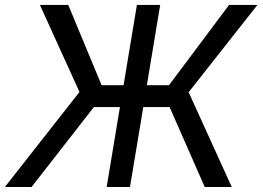

<svg xmlns="http://www.w3.org/2000/svg" viewBox="-38 -747 1049 767"><path d="M601.9 -727.3H508.9L455.6 -406.6H367.9L234.7 -727.3H121.4L279.5 -379.6L-18.5 0H88.1L337 -319.2H441.1L388.1 0H481.2L534.4 -319.2H639.6L779.8 0H887.8L715.6 -378.6L990.4 -727.3H877.1L637.1 -406.6H548.7Z"/></svg>

Font: Margiela Sans Text
Style: Italic
Weight: 400
Italic angle: -9.39999°
Designer: Stefan Endress, Andreas Faust
Version: Version 1.100;FEAKit 1.0